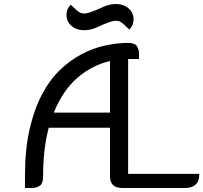

<svg xmlns="http://www.w3.org/2000/svg" viewBox="-20 -933 1009 953"><path d="M969 -70Q969 -48 963 -34.5Q957 -21 947 -13.5Q937 -6 924.5 -3Q912 0 899 0H586Q575 0 564 -2.5Q553 -5 544.5 -11.5Q536 -18 531 -29.5Q526 -41 526 -60V-299H222Q208 -247 201 -188Q194 -129 194 -60Q194 -22 177.5 -11Q161 0 139 0H104V-60Q104 -190 126.5 -289.5Q149 -389 187.5 -462.5Q226 -536 277 -585Q328 -634 385 -664Q442 -694 501.5 -707Q561 -720 616 -720Q650 -720 660 -703Q670 -686 670 -666V-640H616V-70ZM526 -630Q438 -610 365 -547.5Q292 -485 247 -374H526ZM357 -885Q366 -877 375.5 -871.5Q385 -866 399 -866Q417 -866 459 -884L493 -899Q524 -913 555 -913Q593 -913 618 -891.5Q643 -870 643 -837Q643 -827 639.5 -814.5Q636 -802 622 -786L596 -811Q587 -819 577.5 -824.5Q568 -830 554 -830Q536 -830 494 -812L460 -797Q429 -783 398 -783Q360 -783 335 -804.5Q310 -826 310 -859Q310 -869 313.5 -881.5Q317 -894 331 -910Z"/></svg>

Font: Warnes
Style: Regular
Weight: 400
Designer: Eduardo Rodriguez Tunni
Foundry: Eduardo Rodriguez Tunni
Version: Version 1.001